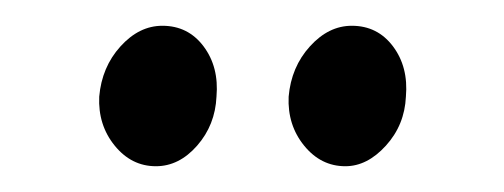

<svg xmlns="http://www.w3.org/2000/svg" viewBox="-20 -745 391 149"><path d="M248 -616Q229 -616 216 -632Q203 -648 204 -670Q206 -693 220.5 -709Q235 -725 253 -725Q273 -725 285 -709Q297 -693 295 -670Q294 -648 279.5 -632Q265 -616 248 -616ZM101 -616Q82 -616 69 -632Q56 -648 57 -670Q59 -693 73.5 -709Q88 -725 106 -725Q126 -725 138 -709Q150 -693 148 -670Q147 -648 133 -632Q119 -616 101 -616Z"/></svg>

Font: Lora Italic
Style: Italic
Weight: 400
Italic angle: -3°
Designer: Olga Karpushina, Alexei Vanyashin (Cyrillic)
Foundry: Cyreal
Version: Version 2.210; ttfautohint (v1.8.1.43-b0c9)